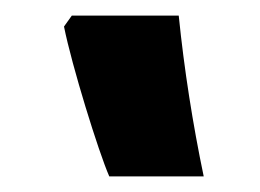

<svg xmlns="http://www.w3.org/2000/svg" viewBox="-20 -835 333 246"><path d="M72 -815 62 -801C72 -751 106 -641 120 -609H241C227 -676 216 -746 209 -815Z"/></svg>

Font: Noto Sans Armenian ExtraCondensed ExtraBold
Style: Regular
Weight: 800
Width: 2
Designer: Monotype Design Team
Foundry: Monotype Imaging Inc.
Version: Version 2.008